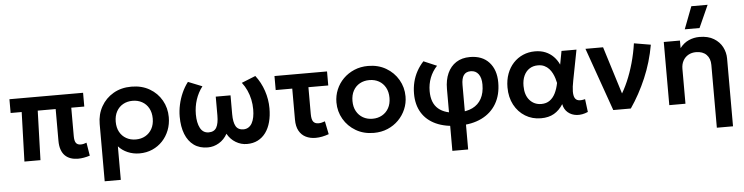

<svg xmlns="http://www.w3.org/2000/svg" viewBox="-53 -1033 5870 1514"><g transform="rotate(-5 2882.0 -276.0)"><path d="M529 14.5Q497 14.5 470.8 5.5Q444.5 -3.5 425.8 -22Q407 -40.5 396.8 -69.8Q386.5 -99 386.5 -139.5V-391H244.5L232 0H105L117.5 -391H30V-500H613V-391H510V-166Q510 -127.5 522 -111.5Q534 -95.5 559 -95.5Q570.5 -95.5 582.2 -98.2Q594 -101 605.5 -105.5L622.5 -1.5Q599 6 575 10.2Q551 14.5 529 14.5Z M722 210V-243.5Q722 -320 756.8 -381.5Q791.5 -443 853.2 -479Q915 -515 996 -515Q1078 -515 1139.5 -479.2Q1201 -443.5 1235.2 -383.2Q1269.5 -323 1269.5 -250Q1269.5 -194.5 1250.8 -146.5Q1232 -98.5 1198 -62.2Q1164 -26 1117.5 -5.5Q1071 15 1015.5 15Q965.5 15 922 -3.8Q878.5 -22.5 849.5 -55.5V210ZM996 -97Q1038.5 -97 1071.5 -115.8Q1104.5 -134.5 1123.5 -168.8Q1142.5 -203 1142.5 -250Q1142.5 -297 1123.5 -331.5Q1104.5 -366 1071.2 -384.5Q1038 -403 996 -403Q953.5 -403 920.5 -384.5Q887.5 -366 868.5 -331.5Q849.5 -297 849.5 -250Q849.5 -203 868.2 -168.8Q887 -134.5 920.2 -115.8Q953.5 -97 996 -97Z M1556 15Q1491 15 1446.2 -17.2Q1401.5 -49.5 1378.5 -108Q1355.5 -166.5 1355.5 -245.5Q1355.5 -292.5 1365.8 -340Q1376 -387.5 1395.8 -432Q1415.5 -476.5 1444 -513.5L1555 -469Q1537.5 -446.5 1524.2 -421.2Q1511 -396 1502 -368.5Q1493 -341 1488.5 -312Q1484 -283 1484 -253Q1484 -185.5 1506 -144.2Q1528 -103 1572.5 -102.5Q1616.5 -102.5 1634.5 -134.2Q1652.5 -166 1652.5 -229.5V-378.5H1769.5V-229.5Q1769.5 -166 1787.5 -134.2Q1805.5 -102.5 1849.5 -102.5Q1871.5 -103 1888.2 -113.8Q1905 -124.5 1916 -144.2Q1927 -164 1932.5 -191.5Q1938 -219 1938 -253Q1938 -293 1930 -331Q1922 -369 1906.2 -404Q1890.5 -439 1867 -469L1977.5 -513.5Q2020.5 -458 2043.5 -389.5Q2066.5 -321 2066.5 -250.5Q2066.5 -191 2053.5 -142.2Q2040.5 -93.5 2014.8 -58.2Q1989 -23 1951.8 -4Q1914.5 15 1866 15Q1819 15 1777.5 -9.8Q1736 -34.5 1711 -79.5Q1686 -34.5 1644.5 -9.8Q1603 15 1556 15Z M2409.5 14Q2366 14 2332 -2.8Q2298 -19.5 2278.5 -54.5Q2259 -89.5 2259 -144V-389H2128V-500H2544V-389H2387V-177.5Q2387 -133 2400.5 -115.8Q2414 -98.5 2442 -98.5Q2454 -98.5 2466.8 -101.5Q2479.5 -104.5 2493 -109.5L2514 -6Q2487.5 3.5 2461 8.8Q2434.5 14 2409.5 14Z M2870 15Q2790 15 2728.2 -21.2Q2666.5 -57.5 2631.5 -117.8Q2596.5 -178 2596.5 -250Q2596.5 -303 2616.5 -351Q2636.5 -399 2673.2 -435.8Q2710 -472.5 2760 -493.8Q2810 -515 2870 -515Q2949.5 -515 3011.2 -479Q3073 -443 3108.2 -382.5Q3143.5 -322 3143.5 -250Q3143.5 -197 3123.2 -149.2Q3103 -101.5 3066.5 -64.5Q3030 -27.5 2980 -6.2Q2930 15 2870 15ZM2870 -97Q2912 -97 2945.2 -115.8Q2978.5 -134.5 2997.5 -168.8Q3016.5 -203 3016.5 -250Q3016.5 -297 2997.5 -331.5Q2978.5 -366 2945.5 -384.5Q2912.5 -403 2870 -403Q2827.5 -403 2794.2 -384.5Q2761 -366 2742.2 -331.5Q2723.5 -297 2723.5 -250Q2723.5 -203 2742.5 -168.8Q2761.5 -134.5 2794.5 -115.8Q2827.5 -97 2870 -97Z M3474 210V-280Q3474 -351.5 3498 -404.2Q3522 -457 3567 -486Q3612 -515 3676 -515Q3773.5 -515 3827.5 -455.5Q3881.5 -396 3881.5 -296Q3881.5 -198.5 3840.5 -128.5Q3799.5 -58.5 3723.2 -21.2Q3647 16 3542 16Q3436 16 3362.2 -17.8Q3288.5 -51.5 3250.2 -114.5Q3212 -177.5 3212 -265Q3212 -313 3223 -357.8Q3234 -402.5 3255.8 -441.8Q3277.5 -481 3308 -513.5L3412 -469Q3374.5 -429 3355.5 -379.5Q3336.5 -330 3336.5 -274.5Q3336.5 -179.5 3390.5 -133.8Q3444.5 -88 3545.5 -88Q3612.5 -88 3659.5 -110.8Q3706.5 -133.5 3731.2 -178.8Q3756 -224 3756 -290.5Q3756 -343.5 3734 -373.2Q3712 -403 3672.5 -403Q3635 -403 3617 -377.8Q3599 -352.5 3599 -300V210Z M4193.5 15Q4124 15 4069 -18.8Q4014 -52.5 3982.2 -112.2Q3950.5 -172 3950.5 -250Q3950.5 -309 3968.5 -357.8Q3986.5 -406.5 4019.2 -441.8Q4052 -477 4095.8 -496Q4139.5 -515 4191 -515Q4237 -515 4273.5 -499.8Q4310 -484.5 4336.8 -457.2Q4363.5 -430 4380 -393.5L4400 -500H4518.5L4472 -260Q4461.5 -208 4461.2 -174Q4461 -140 4470.8 -122.2Q4480.5 -104.5 4500.8 -100.8Q4521 -97 4552 -105L4565 -2.5Q4519 17.5 4477.2 13.8Q4435.5 10 4406.2 -14.8Q4377 -39.5 4369 -81.5Q4339.5 -34.5 4297 -9.8Q4254.5 15 4193.5 15ZM4206 -97Q4245 -97 4272.2 -116.5Q4299.5 -136 4316.8 -170.8Q4334 -205.5 4343 -251.5Q4339.5 -268.5 4333.5 -288.5Q4327.5 -308.5 4317.2 -328.8Q4307 -349 4291.8 -365.8Q4276.5 -382.5 4255 -392.8Q4233.5 -403 4204.5 -403Q4166 -403 4137.5 -384.5Q4109 -366 4093.2 -331.8Q4077.5 -297.5 4077.5 -250.5Q4077.5 -178.5 4113.5 -137.8Q4149.5 -97 4206 -97Z M4766 0 4589.5 -500H4729L4862 -73.5L4831 -100Q4863.5 -149.5 4891.8 -214.5Q4920 -279.5 4941.2 -355Q4962.5 -430.5 4974 -510L5106 -487.5Q5082 -351 5029.2 -227.5Q4976.5 -104 4905 0Z M5567.5 210V-287Q5567.5 -338 5538 -368Q5508.5 -398 5455.5 -398Q5421 -398 5394.2 -382.8Q5367.5 -367.5 5352.5 -340Q5337.5 -312.5 5337.5 -276.5V0H5209.5V-500H5337.5V-440Q5367.5 -479.5 5407.8 -497.2Q5448 -515 5492 -515Q5561 -515 5606.2 -487.5Q5651.5 -460 5673.5 -417Q5695.5 -374 5695.5 -327V210ZM5383 -585 5450.5 -762H5579.5L5500 -585Z"/></g></svg>

Font: Geologica Thin Roman Medium
Style: Regular
Weight: 500
Version: Version 1.010;gftools[0.9.28]